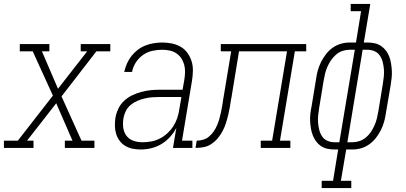

<svg xmlns="http://www.w3.org/2000/svg" viewBox="-54 -755 2074 980"><path d="M-34 0V-37H37L216 -267L113 -493H47V-530H198V-493H160L242 -302L391 -493H358V-530H509V-493H438L260 -263L362 -37H428V0H277V-37H316L233 -228L84 -37H117V0Z M665 8Q643 8 623 4Q603 0 586 -10Q569 -20 557 -36Q545 -52 539 -71Q533 -90 532.5 -111Q532 -132 535 -153Q539 -176 549.5 -199Q560 -222 578.5 -239.5Q597 -257 619.5 -268Q642 -279 666 -285.5Q690 -292 713.5 -294.5Q737 -297 760 -297H878L887 -349Q890 -368 890.5 -387.5Q891 -407 886 -425Q881 -443 871 -458Q861 -473 846 -483Q831 -493 812 -497Q793 -501 774 -501Q749 -501 723.5 -495.5Q698 -490 676 -474.5Q654 -459 639.5 -436.5Q625 -414 620 -388H580Q585 -410 594 -430.5Q603 -451 617 -469Q631 -487 649.5 -501Q668 -515 689 -523Q710 -531 731.5 -534.5Q753 -538 774 -538Q799 -538 823.5 -533Q848 -528 868.5 -516Q889 -504 903 -484.5Q917 -465 924 -442Q931 -419 930.5 -393.5Q930 -368 926 -343L875 -37H928V0H829L846 -102Q833 -77 813.5 -55.5Q794 -34 769.5 -19.5Q745 -5 718 1.5Q691 8 665 8ZM673 -29Q695 -29 717.5 -33Q740 -37 761 -47.5Q782 -58 800 -74.5Q818 -91 830.5 -110.5Q843 -130 850.5 -152Q858 -174 861 -196L872 -260H760Q741 -260 722.5 -258.5Q704 -257 684.5 -252.5Q665 -248 646.5 -240Q628 -232 612.5 -219Q597 -206 588 -188Q579 -170 576 -151Q572 -127 575 -103.5Q578 -80 591.5 -62Q605 -44 627 -36.5Q649 -29 673 -29Z M944 0 950 -37Q966 -37 983 -42Q1000 -47 1013.5 -58.5Q1027 -70 1037 -84.5Q1047 -99 1054 -115.5Q1061 -132 1065.5 -148Q1070 -164 1073.5 -180.5Q1077 -197 1080 -213.5Q1083 -230 1085 -247Q1086 -251 1086.5 -255.5Q1087 -260 1088 -264L1126 -493H1073V-530H1509V-493H1451L1375 -37H1428V0H1277V-37H1335L1411 -493H1166L1127 -255Q1127 -254 1127 -254Q1127 -254 1127 -253L1126 -252Q1123 -231 1119.5 -210.5Q1116 -190 1111 -169Q1106 -148 1099.5 -127.5Q1093 -107 1083 -87.5Q1073 -68 1058.5 -50.5Q1044 -33 1025.5 -20.5Q1007 -8 986 -4Q965 0 944 0Z M1588 205V168H1646L1672 8H1653Q1634 8 1616 4Q1598 0 1583.5 -10Q1569 -20 1559 -34Q1549 -48 1542.5 -64.5Q1536 -81 1533 -99Q1530 -117 1529 -135.5Q1528 -154 1530 -173Q1532 -192 1536 -210L1559 -350Q1562 -373 1568 -395Q1574 -417 1584.5 -438Q1595 -459 1609.5 -478Q1624 -497 1643.5 -511Q1663 -525 1685.5 -531.5Q1708 -538 1730 -538H1763L1789 -698H1736V-735H1836L1803 -538H1822Q1841 -538 1859 -534Q1877 -530 1891.5 -520Q1906 -510 1916.5 -496Q1927 -482 1933 -465.5Q1939 -449 1942 -431Q1945 -413 1946 -394.5Q1947 -376 1945 -357Q1943 -338 1940 -320L1916 -180Q1913 -157 1907 -135Q1901 -113 1890.5 -92Q1880 -71 1865.5 -52Q1851 -33 1831.5 -19Q1812 -5 1790 1.5Q1768 8 1745 8H1713L1686 168H1739V205ZM1653 -29H1678L1757 -501H1730Q1712 -501 1694 -495Q1676 -489 1661.5 -476.5Q1647 -464 1636 -448Q1625 -432 1617.5 -415Q1610 -398 1605.5 -380Q1601 -362 1598 -344L1575 -204Q1572 -185 1570 -166Q1568 -147 1569.5 -128.5Q1571 -110 1575.5 -92Q1580 -74 1590 -59Q1600 -44 1617 -36.5Q1634 -29 1653 -29ZM1719 -29H1745Q1763 -29 1781 -35Q1799 -41 1814 -53.5Q1829 -66 1839.5 -82Q1850 -98 1857.5 -115Q1865 -132 1869.5 -150Q1874 -168 1877 -186L1900 -326Q1903 -345 1905 -364Q1907 -383 1905.5 -401.5Q1904 -420 1899.5 -438Q1895 -456 1885 -471Q1875 -486 1858 -493.5Q1841 -501 1822 -501H1797Z"/></svg>

Font: Iosevka Slab XLtObl
Style: Regular
Weight: 200
Italic angle: -9°
Monospace: yes
Designer: Belleve Invis
Foundry: Belleve Invis
Version: Version 11.1.1; ttfautohint (v1.8.3)